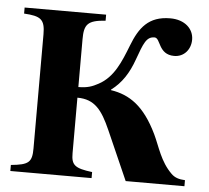

<svg xmlns="http://www.w3.org/2000/svg" viewBox="-50 -737 859 791"><g transform="rotate(5 379.5 -342.0)"><path d="M358 -676H21V-651C90 -647 108 -635 108 -573V-101C108 -44 95 -32 21 -25V0H357V-25C285 -34 270 -46 270 -95V-325C342 -325 373 -283 408 -204L498 0H741V-25C716 -26 698 -32 684 -46C636 -93 622 -153 598 -203C544 -315 483 -356 405 -368V-370C449 -403 476 -446 496 -502C521 -571 531 -600 565 -600C591 -600 585 -531 652 -531C693 -531 720 -564 720 -604C720 -649 683 -684 623 -684C533 -684 496 -633 467 -558C440 -489 414 -423 352 -390C328 -377 308 -369 270 -369V-567C270 -628 284 -646 358 -651Z"/></g></svg>

Font: XITS Math
Style: Bold
Weight: 700
Designer: MicroPress Inc., with final additions and corrections provided by Coen Hoffman, Elsevier (retired)
Version: Version 1.105